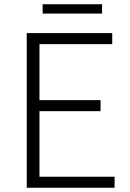

<svg xmlns="http://www.w3.org/2000/svg" viewBox="-20 -885 613 905"><path d="M106 0H520V-52H166V-361H454V-413H166V-677H509V-729H106ZM181 -821H461V-865H181Z"/></svg>

Font: Noto Sans SC Light
Style: Regular
Weight: 300
Designer: Ryoko NISHIZUKA 西塚涼子 (kana, bopomofo & ideographs); Paul D. Hunt (Latin, Greek & Cyrillic); Sandoll Communications 산돌커뮤니
Foundry: Adobe
Version: Version 2.004;hotconv 1.0.118;makeotfexe 2.5.65603